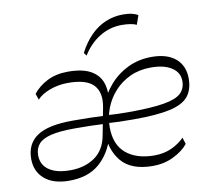

<svg xmlns="http://www.w3.org/2000/svg" viewBox="-86 -899 1109 1006"><g transform="rotate(-10 468.0 -396.5)"><path d="M203 8Q119 8 72.5 -32Q26 -72 26 -139Q26 -219 85 -259Q144 -299 275 -299Q325 -299 368 -298Q411 -297 446 -295L441 -253Q410 -255 366.5 -256Q323 -257 279 -257Q198 -257 151.5 -245.5Q105 -234 85 -210.5Q65 -187 65 -151Q65 -120 81 -96.5Q97 -73 131 -59Q165 -45 218 -45Q295 -45 348.5 -82Q402 -119 416 -195L444 -341Q458 -417 420.5 -457.5Q383 -498 285 -498Q233 -498 187.5 -481Q142 -464 119 -438L108 -471Q137 -508 184 -532Q231 -556 294 -556Q374 -556 418 -530Q462 -504 475.5 -458Q489 -412 477 -353L450 -186Q425 -97 364.5 -44.5Q304 8 203 8ZM649 8Q534 8 481.5 -54.5Q429 -117 429 -222Q429 -286 451 -345.5Q473 -405 514 -452.5Q555 -500 612.5 -528Q670 -556 740 -556Q822 -556 867 -517.5Q912 -479 912 -411Q912 -352 883 -316.5Q854 -281 784.5 -265.5Q715 -250 593 -250Q548 -250 515.5 -251Q483 -252 453 -254V-296Q482 -294 511 -293Q540 -292 569 -292Q693 -292 759.5 -303.5Q826 -315 851.5 -339.5Q877 -364 877 -404Q877 -449 837 -475.5Q797 -502 726 -502Q665 -502 616 -479.5Q567 -457 532 -418.5Q497 -380 478.5 -331.5Q460 -283 460 -231Q460 -138 515.5 -91.5Q571 -45 666 -45Q716 -45 757 -63.5Q798 -82 826 -111L837 -76Q809 -41 758.5 -16.5Q708 8 649 8ZM406 -622 394 -638Q422 -692 458.5 -728.5Q495 -765 538.5 -783Q582 -801 630 -801Q659 -801 679.5 -796Q700 -791 710 -783L693 -735Q682 -741 661 -744.5Q640 -748 614 -748Q552 -748 497.5 -715Q443 -682 406 -622Z"/></g></svg>

Font: Savate ExtraLight
Style: Italic
Weight: 200
Italic angle: -11°
Designer: Max Esnée
Foundry: Plomb Type
Version: Version 2.000